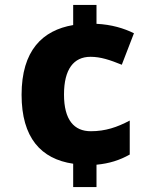

<svg xmlns="http://www.w3.org/2000/svg" viewBox="-20 -744 618 774"><path d="M369 -648V-724H275V-643C151 -622 67 -540 67 -362C67 -189 145 -103 275 -84V10H369V-80C421 -85 462 -98 503 -121V-258C452 -231 405 -215 346 -215C279 -215 238 -260 238 -363C238 -465 277 -515 345 -515C386 -515 424 -502 471 -483L520 -610C479 -630 430 -645 369 -648Z"/></svg>

Font: Noto Sans Ethiopic ExtraBold
Style: Regular
Weight: 800
Designer: Monotype Design Team
Foundry: Monotype Imaging Inc.
Version: Version 2.102